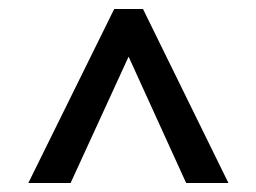

<svg xmlns="http://www.w3.org/2000/svg" viewBox="-20 -669 570 427"><path d="M43 -262 234 -649H298L488 -262H394L266 -543L137 -262Z"/></svg>

Font: Faustina Light
Style: Bold
Weight: 700
Version: Version 1.200